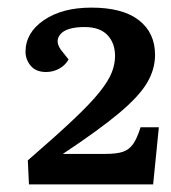

<svg xmlns="http://www.w3.org/2000/svg" viewBox="-20 -858 449 504"><path d="M202 -787Q154 -787 138 -767.5Q122 -748 144 -722L160 -702Q151 -686 135 -677.5Q119 -669 101 -669Q74 -669 60.5 -685.5Q47 -702 47 -722Q47 -772 95 -805Q143 -838 220 -838Q302 -838 344.5 -805Q387 -772 387 -714Q387 -676 366 -640.5Q345 -605 292.5 -561Q240 -517 145 -454H257Q286 -454 302.5 -459.5Q319 -465 329.5 -480Q340 -495 349 -524H397L382 -374H56L53 -437Q127 -501 172.5 -544Q218 -587 241.5 -616.5Q265 -646 273.5 -668Q282 -690 282 -711Q282 -745 262 -766Q242 -787 202 -787Z"/></svg>

Font: Literata 12pt SemiBold
Style: Italic
Weight: 600
Italic angle: -2°
Designer: Latin by Veronika Burian and Jose Scaglione. Greek by Irene Vlachou. Cyrillic by Vera Evstafieva
Foundry: TypeTogether
Version: Version 3.002